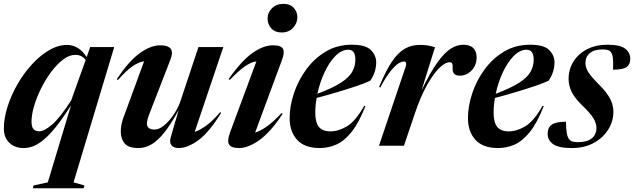

<svg xmlns="http://www.w3.org/2000/svg" viewBox="-23 -756 3290 996"><path d="M225 190 345.5 -210Q300.5 -138.5 264.5 -94.5Q228.5 -50.5 199.2 -27.5Q170 -4.5 145.8 3.8Q121.5 12 100 12Q54 12 25.5 -15.2Q-3 -42.5 -3 -89Q-3 -141.5 15.5 -200.8Q34 -260 66.5 -317Q99 -374 141.2 -420.5Q183.5 -467 230.8 -495Q278 -523 326 -523Q354 -523 379.8 -507.8Q405.5 -492.5 426.5 -460L445 -512H569.5L358.5 190L415 206L411 220.5H147L151.5 206ZM140.5 -126Q140.5 -97.5 150.8 -86.2Q161 -75 180.5 -75Q206.5 -75 246.8 -109.2Q287 -143.5 346 -234.5L421.5 -445Q410 -459.5 396.8 -465.5Q383.5 -471.5 368 -471.5Q336.5 -471.5 304.2 -447Q272 -422.5 242.5 -383Q213 -343.5 190 -297Q167 -250.5 153.8 -205.5Q140.5 -160.5 140.5 -126Z M863 -45.5 904 -185.5Q863.5 -111 829 -68Q794.5 -25 762 -6.5Q729.5 12 696 12Q643 12 623.2 -12.2Q603.5 -36.5 603.5 -73Q603.5 -108 616.5 -143.5L724.5 -438Q698 -434.5 666.2 -413.5Q634.5 -392.5 588.5 -340.5L583 -345Q645 -439.5 702 -480.2Q759 -521 808.5 -521Q848.5 -521 862.5 -503.2Q876.5 -485.5 860 -444L754.5 -172Q739 -132 739 -115.5Q739 -84 779 -84Q801.5 -84 826.5 -104Q851.5 -124 873.8 -155.5Q896 -187 910 -222L1006.5 -512H1135.5L987 -72Q1012.5 -80 1045.5 -103.2Q1078.5 -126.5 1119.5 -174.5L1124 -170.5Q1062.5 -70 1006.5 -29Q950.5 12 903.5 12Q877.5 12 866.2 -2.8Q855 -17.5 863 -45.5Z M1365 -659.5Q1365 -690.5 1387.8 -713.2Q1410.5 -736 1447.5 -736Q1481.5 -736 1500.5 -715.8Q1519.5 -695.5 1519.5 -666.5Q1519.5 -635.5 1497.2 -611.5Q1475 -587.5 1438 -587.5Q1404 -587.5 1384.5 -608.8Q1365 -630 1365 -659.5ZM1170 -68 1307 -437.5Q1281 -434.5 1249.5 -413.2Q1218 -392 1169 -341.5L1163 -345.5Q1228.5 -439.5 1285.5 -480.2Q1342.5 -521 1393 -521Q1435.5 -521 1445 -502.8Q1454.5 -484.5 1440.5 -447L1300.5 -68.5Q1324.5 -75 1358 -97.8Q1391.5 -120.5 1438 -169.5L1443.5 -166Q1380.5 -70.5 1322.5 -29.2Q1264.5 12 1217.5 12Q1176 12 1165.2 -6.5Q1154.5 -25 1170 -68Z M1873 -206.5Q1838.5 -118 1800.2 -70.8Q1762 -23.5 1721 -5.8Q1680 12 1636 12Q1557.5 12 1518.5 -30.5Q1479.5 -73 1479.5 -143.5Q1479.5 -205.5 1501.8 -272.2Q1524 -339 1566 -396.2Q1608 -453.5 1667.5 -488.8Q1727 -524 1802 -524Q1874 -524 1901.2 -496.2Q1928.5 -468.5 1928.5 -432.5Q1928.5 -408 1920.8 -383.5Q1913 -359 1897.5 -337Q1870.5 -324.5 1825.5 -309.2Q1780.5 -294 1726.8 -278Q1673 -262 1619.5 -248Q1612.5 -208.5 1612.5 -172Q1612.5 -120.5 1631.5 -97.5Q1650.5 -74.5 1690 -74.5Q1733 -74.5 1777.2 -101Q1821.5 -127.5 1866.5 -207ZM1783.5 -498Q1748.5 -498 1716.5 -465.2Q1684.5 -432.5 1660.2 -380.2Q1636 -328 1623.5 -269.5Q1703 -299.5 1745.8 -327.2Q1788.5 -355 1804.5 -384.2Q1820.5 -413.5 1820.5 -447Q1820.5 -498 1783.5 -498Z M2081.5 -410.5Q2085.5 -421.5 2083.5 -429.2Q2081.5 -437 2072 -437Q2060.5 -437 2043.8 -426.8Q2027 -416.5 2003.5 -387.5Q1980 -358.5 1949.5 -302L1943.5 -305Q1978 -388.5 2010 -436Q2042 -483.5 2076.8 -503.2Q2111.5 -523 2154 -523Q2179 -523 2195.5 -520.2Q2212 -517.5 2233.5 -511L2163.5 -286.5Q2210 -383 2247.5 -434.2Q2285 -485.5 2317.2 -504.8Q2349.5 -524 2380 -524Q2415 -524 2432.2 -506.5Q2449.5 -489 2449.5 -459Q2449.5 -417.5 2423.5 -390.5Q2397.5 -363.5 2362.5 -363.5Q2323 -363.5 2325 -401.5Q2326 -420.5 2322.2 -426.8Q2318.5 -433 2309.5 -433Q2285 -433 2254 -401.5Q2223 -370 2190.5 -311.5Q2158 -253 2130.5 -171.5L2072.5 0H1943Z M2798 -206.5Q2763.5 -118 2725.2 -70.8Q2687 -23.5 2646 -5.8Q2605 12 2561 12Q2482.5 12 2443.5 -30.5Q2404.5 -73 2404.5 -143.5Q2404.5 -205.5 2426.8 -272.2Q2449 -339 2491 -396.2Q2533 -453.5 2592.5 -488.8Q2652 -524 2727 -524Q2799 -524 2826.2 -496.2Q2853.5 -468.5 2853.5 -432.5Q2853.5 -408 2845.8 -383.5Q2838 -359 2822.5 -337Q2795.5 -324.5 2750.5 -309.2Q2705.5 -294 2651.8 -278Q2598 -262 2544.5 -248Q2537.5 -208.5 2537.5 -172Q2537.5 -120.5 2556.5 -97.5Q2575.5 -74.5 2615 -74.5Q2658 -74.5 2702.2 -101Q2746.5 -127.5 2791.5 -207ZM2708.5 -498Q2673.5 -498 2641.5 -465.2Q2609.5 -432.5 2585.2 -380.2Q2561 -328 2548.5 -269.5Q2628 -299.5 2670.8 -327.2Q2713.5 -355 2729.5 -384.2Q2745.5 -413.5 2745.5 -447Q2745.5 -498 2708.5 -498Z M2913 -124.5Q2913 -55.5 2928.5 -35Q2936 -25 2947.2 -21.8Q2958.5 -18.5 2974.5 -18.5Q3022 -18.5 3046.5 -38Q3071 -57.5 3071 -93Q3071 -115.5 3056.5 -140.8Q3042 -166 3000 -206.5Q2958 -247 2942.2 -279.8Q2926.5 -312.5 2926.5 -347Q2926.5 -396 2951.5 -436.2Q2976.5 -476.5 3021.8 -500.2Q3067 -524 3128 -524Q3194 -524 3220.2 -503.5Q3246.5 -483 3246.5 -451Q3246.5 -421.5 3227.2 -408Q3208 -394.5 3157 -394.5Q3159 -434 3156.5 -454.2Q3154 -474.5 3147 -484Q3140.5 -493.5 3129.8 -496.5Q3119 -499.5 3102 -499.5Q3059.5 -499.5 3036.8 -480.5Q3014 -461.5 3014 -429Q3014 -406.5 3028 -383.2Q3042 -360 3083.5 -318Q3125.5 -276.5 3142.2 -243.2Q3159 -210 3159 -177Q3159 -126.5 3132 -83.5Q3105 -40.5 3056.5 -14.2Q3008 12 2943.5 12Q2875.5 12 2846.8 -8Q2818 -28 2818 -61.5Q2818 -94.5 2839.2 -109.5Q2860.5 -124.5 2913 -124.5Z"/></svg>

Font: Newsreader Display SemiBold
Style: Italic
Weight: 600
Italic angle: -17°
Designer: Hugues Gentile
Foundry: Production Type
Version: Version 1.001